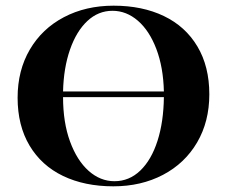

<svg xmlns="http://www.w3.org/2000/svg" viewBox="-20 -642 799 676"><path d="M717 -310Q717 -214 674 -140.5Q631 -67 554 -26.5Q477 14 379 14Q278 14 202 -22.5Q126 -59 84 -129.5Q42 -200 42 -298Q42 -394 85 -467.5Q128 -541 205 -581.5Q282 -622 380 -622Q481 -622 557 -585.5Q633 -549 675 -478.5Q717 -408 717 -310ZM202 -320H557Q555 -405 530.5 -469.5Q506 -534 465.5 -569Q425 -604 376 -604Q326 -604 287.5 -568Q249 -532 226.5 -467.5Q204 -403 202 -320ZM557 -300H202Q202 -211 226.5 -144Q251 -77 292 -40.5Q333 -4 383 -4Q435 -4 474 -41.5Q513 -79 534.5 -146Q556 -213 557 -300Z"/></svg>

Font: Playfair Display SC
Style: Bold
Weight: 700
Designer: Claus Eggers Sørensen
Foundry: Claus Eggers Sørensen
Version: Version 1.200; ttfautohint (v1.6)